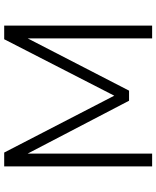

<svg xmlns="http://www.w3.org/2000/svg" viewBox="65 -810 745 915"><g transform="rotate(-90 437.5 -352.5)"><path d="M102 0V-705H168L448 -163H430L708 -705H773V0H712V-622H727L463 -110H415L148 -622H163V0Z"/></g></svg>

Font: Nunito Sans 10pt Light
Style: Regular
Weight: 300
Designer: Vernon Adams
Foundry: Vernon Adams
Version: Version 3.101;gftools[0.9.27]